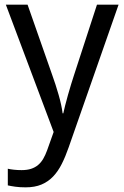

<svg xmlns="http://www.w3.org/2000/svg" viewBox="-20 -556 529 816"><path d="M4.9 -536.1H97.2L202.1 -236.8Q209 -217.3 216.1 -195.8Q223.1 -174.3 229.2 -152.8Q235.4 -131.3 239.7 -111.3Q244.1 -91.3 246.1 -74.2H249Q251.5 -86.4 256.8 -107.4Q262.2 -128.4 268.8 -152.1Q275.4 -175.8 282.5 -198.7Q289.6 -221.7 294.9 -237.8L392.1 -536.1H483.9L272 69.8Q258.3 109.4 242.4 140.9Q226.6 172.4 205.6 194.3Q184.6 216.3 156.2 228.3Q127.9 240.2 88.9 240.2Q63.5 240.2 44.9 237.5Q26.4 234.9 13.2 231.9V161.1Q23.4 163.6 39.1 165.3Q54.7 167 71.8 167Q95.2 167 112.3 161.4Q129.4 155.8 142.1 145Q154.8 134.3 163.8 118.7Q172.9 103 180.2 83L208 4.9Z"/></svg>

Font: Droid Sans
Style: Regular
Weight: 400
Foundry: Ascender Corporation
Version: Version 1.00 build 114